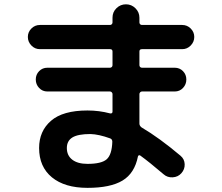

<svg xmlns="http://www.w3.org/2000/svg" viewBox="-20 -820 1040 899"><path d="M389.6 -52.7Q455.1 -52.7 479.5 -74.2Q503.9 -95.7 505.9 -156.2Q505.9 -168 496.1 -171.9Q442.4 -191.4 403.3 -192.4Q344.7 -192.4 318.8 -176.3Q293 -160.2 293 -127Q293 -91.8 318.4 -72.3Q343.8 -52.7 389.6 -52.7ZM167 -589.8Q143.6 -589.8 127 -606.9Q110.4 -624 110.4 -647Q110.4 -669.9 127 -686.5Q143.6 -703.1 167 -703.1H495.1Q500 -703.1 503.4 -706.5Q506.8 -710 506.8 -714.8V-737.3Q506.8 -763.7 525.4 -781.7Q543.9 -799.8 569.8 -799.8Q595.7 -799.8 614.3 -781.2Q632.8 -762.7 632.8 -737.3V-714.8Q632.8 -710 636.2 -706.5Q639.6 -703.1 644.5 -703.1H833Q856.4 -703.1 873 -686.5Q889.6 -669.9 889.6 -647Q889.6 -624 873 -606.9Q856.4 -589.8 833 -589.8H644.5Q632.8 -589.8 632.8 -579.1V-514.6Q632.8 -509.8 636.2 -506.3Q639.6 -502.9 644.5 -502.9H797.9Q821.3 -502.9 836.9 -486.8Q852.5 -470.7 852.5 -447.8Q852.5 -424.8 836.9 -408.2Q821.3 -391.6 797.9 -391.6H644.5Q639.6 -391.6 636.2 -387.7Q632.8 -383.8 632.8 -379.9V-241.2Q632.8 -231.4 642.6 -223.6Q725.6 -174.8 825.2 -90.8Q843.8 -75.2 844.7 -51.3Q845.7 -27.3 829.1 -8.8Q813.5 8.8 788.6 10.3Q763.7 11.7 746.1 -3.9Q678.7 -61.5 636.7 -91.8Q633.8 -93.8 630.4 -92.8Q627 -91.8 626 -87.9Q610.4 -8.8 553.7 25.4Q497.1 59.6 389.6 59.6Q283.2 59.6 223.1 10.3Q163.1 -39.1 163.1 -127Q163.1 -206.1 218.8 -254.4Q274.4 -302.7 389.6 -302.7Q444.3 -302.7 495.1 -289.1Q500 -288.1 503.4 -290Q506.8 -292 506.8 -296.9V-379.9Q506.8 -383.8 503.4 -387.7Q500 -391.6 495.1 -391.6H202.1Q178.7 -391.6 163.1 -408.2Q147.5 -424.8 147.5 -447.8Q147.5 -470.7 163.1 -486.8Q178.7 -502.9 202.1 -502.9H495.1Q500 -502.9 503.4 -506.3Q506.8 -509.8 506.8 -514.6V-579.1Q506.8 -589.8 495.1 -589.8Z"/></svg>

Font: Rounded-X Mgen+ 1m bold
Style: Bold
Weight: 700
Designer: [Source Han Sans]
Ryoko NISHIZUKA  (kana & ideographs); Paul D. Hunt (Latin, Greek & Cyrillic); Wenlong ZHANG  (bopomofo
Version: Version 1.059.20150602